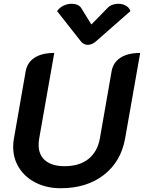

<svg xmlns="http://www.w3.org/2000/svg" viewBox="-20 -990 764 1019"><path d="M50 -210Q50 -235 54 -255L116 -610Q124 -658 163 -683.5Q202 -709 268 -709L188 -255Q185 -237 185 -221Q185 -167 221 -137.5Q257 -108 323 -108Q401 -108 449 -146Q497 -184 510 -255L572 -610Q580 -658 619 -683.5Q658 -709 724 -709L644 -255Q622 -132 531 -61.5Q440 9 302 9Q229 9 171.5 -19.5Q114 -48 82 -98Q50 -148 50 -210ZM552 -949Q561 -959 576.5 -964.5Q592 -970 608 -970Q630 -970 648 -960Q666 -950 672 -931L491 -772Q469 -752 446 -752Q423 -752 408 -772L283 -931Q296 -950 317 -960Q338 -970 361 -970Q377 -970 390 -964.5Q403 -959 410 -949L465 -860Z"/></svg>

Font: K2D
Style: Bold Italic
Weight: 700
Italic angle: -10°
Designer: Katatrad Aksorn Co.,Ltd.
Foundry: Cadson Demak Co.,Ltd.
Version: Version 1.000; ttfautohint (v1.6)